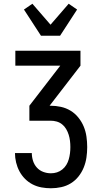

<svg xmlns="http://www.w3.org/2000/svg" viewBox="-20 -1006 540 1026"><path d="M252 0Q227 0 202 -4.5Q177 -9 154.5 -20.5Q132 -32 114 -50Q96 -68 84 -90.5Q72 -113 66 -138Q60 -163 60 -188H150Q150 -167 156.5 -146.5Q163 -126 177 -110.5Q191 -95 211 -87.5Q231 -80 252 -80Q269 -80 284.5 -85Q300 -90 313 -100.5Q326 -111 334.5 -125Q343 -139 347.5 -155Q352 -171 354 -187Q356 -203 356 -220Q356 -237 354 -253.5Q352 -270 347 -286Q342 -302 333.5 -316.5Q325 -331 312 -341.5Q299 -352 283 -356.5Q267 -361 250 -361H137V-441L302 -655H62V-735H410V-655L245 -441H250Q278 -441 305.5 -435Q333 -429 357 -414.5Q381 -400 399 -377.5Q417 -355 427.5 -329.5Q438 -304 442 -276Q446 -248 446 -220Q446 -192 442 -164.5Q438 -137 427.5 -111Q417 -85 399.5 -63Q382 -41 358.5 -26.5Q335 -12 307.5 -6Q280 0 252 0ZM199 -815 108 -955 153 -986 250 -874 347 -986 392 -955 301 -815Z"/></svg>

Font: Iosevka Curly Medium
Style: Regular
Weight: 500
Monospace: yes
Designer: Belleve Invis
Foundry: Belleve Invis
Version: Version 22.1.2; ttfautohint (v1.8.4)